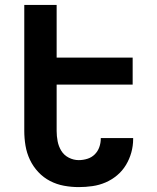

<svg xmlns="http://www.w3.org/2000/svg" viewBox="-20 -755 640 783"><path d="M301 8Q271 8 241 2.5Q211 -3 184 -17Q157 -31 136 -53.5Q115 -76 102 -103.5Q89 -131 84 -161Q79 -191 79 -221V-735H211V-520H521V-410H211V-221Q211 -200 215 -179Q219 -158 230 -140Q241 -122 260.5 -112Q280 -102 301 -102Q319 -102 336.5 -107.5Q354 -113 366.5 -125.5Q379 -138 385 -155Q391 -172 391 -190V-192H523V-188Q523 -160 515.5 -133Q508 -106 493.5 -82Q479 -58 457.5 -40Q436 -22 410.5 -11Q385 0 357 4Q329 8 301 8Z"/></svg>

Font: Iosevka Extrabold Extended
Style: Regular
Weight: 800
Width: 7
Monospace: yes
Designer: Belleve Invis
Foundry: Belleve Invis
Version: Version 32.5.0; ttfautohint (v1.8.4)